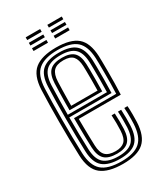

<svg xmlns="http://www.w3.org/2000/svg" viewBox="-182 -794 757 879"><g transform="rotate(-30 196.0 -354.5)"><path d="M202.1 7.6Q125.3 7.6 87.6 -22.3Q50 -52.1 46.9 -125.3Q45.2 -168 44.5 -213.5Q43.7 -258.9 43.8 -304.6Q43.8 -350.2 44.6 -393.2Q45.5 -436.2 46.9 -473.5Q50.5 -547.4 87.8 -577.5Q125.1 -607.6 201.2 -607.6Q277.8 -607.6 313.2 -577.3Q348.5 -547 351.8 -475.3Q352.3 -467.8 352.5 -445.5Q352.8 -423.2 352.9 -392.8Q353 -362.5 352.5 -330.6Q352.1 -298.8 350.6 -272.3H128.4Q128.7 -246.4 128.9 -222.9Q129.2 -199.4 129.8 -176.8Q130.4 -154.2 131.1 -130.6Q132.5 -92.8 149 -76.3Q165.5 -59.9 202.1 -59.9Q233.3 -59.9 249.4 -75.3Q265.5 -90.8 267.4 -129.7Q268.3 -147 268.2 -170.1Q268 -193.2 266.8 -211.5H283.7Q284.9 -190.5 285 -167.2Q285 -143.9 284.3 -129Q282.1 -84.8 262.8 -65.6Q243.6 -46.5 202.1 -46.5Q156.7 -46.5 136.3 -66Q116 -85.6 114.2 -129.8Q113.2 -156.2 112.6 -182.9Q112 -209.6 111.8 -235.7Q111.5 -261.8 111.3 -286.2H334.3Q335.5 -312.7 335.8 -342.4Q336.1 -372 336 -399.3Q335.9 -426.6 335.6 -446.8Q335.4 -467 334.9 -474.6Q332.1 -538.8 301 -566.5Q269.9 -594.1 201.2 -594.1Q133.5 -594.1 100 -566.7Q66.5 -539.2 63.6 -471.3Q62.2 -438.3 61.4 -396Q60.7 -353.6 60.7 -307.1Q60.6 -260.7 61.4 -214.6Q62.1 -168.6 63.6 -128Q66.2 -63.2 98.1 -34.5Q129.9 -5.9 202.1 -5.9Q269.2 -5.9 300.5 -33.7Q331.7 -61.6 334.9 -127.1Q335.4 -137.5 335.6 -152.5Q335.7 -167.5 335.4 -183.2Q335 -198.9 334 -211.5H350.9Q352.4 -192.5 352.5 -167.5Q352.6 -142.5 351.8 -126.3Q348.3 -54.6 313.4 -23.5Q278.6 7.6 202.1 7.6ZM202.1 -19.3Q141.8 -19.3 112.4 -43.7Q82.9 -68.1 80.5 -128Q79.2 -163.9 78.4 -207.6Q77.7 -251.3 77.6 -297.8Q77.6 -344.3 78.3 -388.7Q79 -433.1 80.4 -470.3Q83.1 -531.5 112.4 -556.1Q141.8 -580.7 201.2 -580.7Q260.9 -580.7 288.2 -556Q315.4 -531.3 318 -474.3Q318.5 -465 318.9 -437.4Q319.2 -409.7 319.1 -373.1Q319 -336.5 317.7 -300H94.4Q94.4 -256.1 95.1 -211.1Q95.8 -166 97.3 -129.2Q99.5 -76.5 124.6 -54.7Q149.6 -33 202.1 -33Q251.4 -33 275 -54.6Q298.5 -76.3 301.2 -128.2Q301.9 -143.6 301.8 -167.8Q301.8 -192 300.5 -211.5H317.4Q318.6 -191.5 318.7 -167.5Q318.8 -143.6 318 -127.6Q315.2 -69.7 288.2 -44.5Q261.3 -19.3 202.1 -19.3ZM94.4 -313.9H301.4Q302.2 -346.2 302.3 -378.9Q302.4 -411.6 302 -437.3Q301.7 -462.9 301.2 -473.3Q299 -523.4 275.8 -545.2Q252.5 -567 201.2 -567Q148.4 -567 124.1 -544.6Q99.8 -522.2 97.3 -469.5Q95.9 -434.7 95.3 -393.8Q94.7 -352.9 94.4 -313.9ZM111.6 -327.8Q111.6 -345.8 111.9 -370Q112.2 -394.1 112.8 -420Q113.3 -445.8 114.2 -468.6Q116.1 -514.5 136.6 -534Q157.1 -553.5 201.2 -553.5Q243.7 -553.5 263.1 -534.8Q282.5 -516.1 284.3 -472.8Q284.8 -462.6 285.1 -439.3Q285.4 -416 285.3 -386.6Q285.3 -357.2 284.5 -327.8ZM128.5 -341.6H267.8Q268.4 -370.2 268.4 -397Q268.3 -423.8 268.1 -443.8Q267.9 -463.8 267.4 -471.6Q265.9 -506.7 251.3 -523.4Q236.7 -540.1 201.2 -540.1Q164.6 -540.1 148.6 -522.8Q132.6 -505.5 131.1 -467.9Q130.4 -445.9 129.8 -424.9Q129.3 -404 129 -383.5Q128.8 -362.9 128.5 -341.6ZM219.1 -702.8V-717.3H295.4V-702.8ZM104.7 -645V-659.5H181V-645ZM104.7 -673.9V-688.4H181V-673.9ZM104.7 -702.8V-717.3H181V-702.8ZM219.1 -645V-659.5H295.4V-645ZM219.1 -673.9V-688.4H295.4V-673.9Z"/></g></svg>

Font: Big Shoulders Inline Text SC Thin
Style: Regular
Weight: 100
Designer: Patric King
Foundry: XO Type Co
Version: Version 2.002